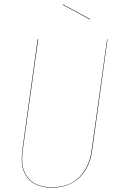

<svg xmlns="http://www.w3.org/2000/svg" viewBox="-20 -862 557 891"><path d="M272 -841.8 398.9 -772.9 397.9 -771 271 -839.8ZM479 -680.2 407.2 -161.1Q402.3 -126.5 389.2 -96.9Q376 -67.4 354 -43.2Q332 -19 298.1 -5.1Q264.2 8.8 221.2 8.8Q187 8.8 160.4 -0.5Q133.8 -9.8 117.9 -25.6Q102.1 -41.5 92.3 -63.2Q82.5 -85 81.3 -109.6Q80.1 -134.3 83 -161.1L154.8 -680.2H157.2L85 -161.1Q82 -134.8 83 -110.4Q84 -85.9 93.8 -64.5Q103.5 -43 119.1 -27.1Q134.8 -11.2 160.9 -2.2Q187 6.8 221.2 6.8Q303.2 6.8 348.9 -40.8Q394.5 -88.4 404.8 -161.1L477.1 -680.2Z"/></svg>

Font: Fira Sans Compressed Two
Style: Italic
Weight: 100
Width: 3
Italic angle: -8°
Designer: Carrois Corporate & Edenspiekermann AG
Foundry: Carrois Corporate GbR & Edenspiekermann AG
Version: Version 4.203;PS 004.203;hotconv 1.0.88;makeotf.lib2.5.64775